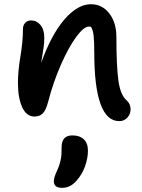

<svg xmlns="http://www.w3.org/2000/svg" viewBox="-20 -570 678 919"><path d="M550.8 9.8Q431.2 9.8 431.2 -318.8Q431.2 -374 428 -400.6Q424.8 -427.2 415 -441.9Q412.1 -442.9 405.8 -442.9Q381.3 -442.9 345.2 -394Q309.1 -345.2 271.7 -260.5Q234.4 -175.8 210 -81.1Q200.2 -43.5 185.3 -27.8Q170.4 -12.2 145 -12.2Q106.9 -12.2 86.4 -56.4Q65.9 -100.6 65.9 -173.8Q65.9 -230.5 77.9 -301Q89.8 -371.6 89.8 -430.2Q89.8 -448.7 100.3 -460.4Q110.8 -472.2 128.9 -472.2Q155.3 -472.2 173.6 -450.7Q191.9 -429.2 191.9 -389.2Q191.9 -369.6 189.7 -350.6Q187.5 -331.5 183.1 -306.9Q178.7 -282.2 176.8 -268.1Q225.1 -403.8 288.3 -476.8Q351.6 -549.8 415 -549.8Q469.2 -549.8 503.2 -505.6Q537.1 -461.4 537.1 -393.1Q537.1 -255.4 546.6 -185.1Q556.2 -114.7 586.9 -88.9Q605 -72.3 605 -46.9Q605 -23.4 589.4 -6.8Q573.7 9.8 550.8 9.8ZM276.9 329.1Q237.8 329.1 237.8 297.9Q237.8 277.8 254.9 243.2Q264.2 222.7 268.8 202.4Q273.4 182.1 274.2 169.9Q274.9 157.7 274.9 134.8Q274.9 78.1 326.2 78.1Q361.3 78.1 381.1 96.7Q400.9 115.2 400.9 150.9Q400.9 187 387.2 225.6Q373.5 264.2 347.2 293.9Q317.4 329.1 276.9 329.1Z"/></svg>

Font: Shantell Sans Irregular Bouncy
Style: Regular
Weight: 500
Designer: Stephen Nixon, Anya Danilova, Shantell Martin
Foundry: Arrow Type
Version: Version 1.006;[9816181b4]